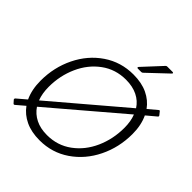

<svg xmlns="http://www.w3.org/2000/svg" viewBox="-258 -1149 1330 1330"><g transform="rotate(45 407.0 -483.5)"><path d="M811 -700Q814 -697 814 -693Q814 -689 810 -686L741 -628Q772 -563 772 -476Q772 -346 717.5 -234.5Q663 -123 566 -56.5Q469 10 347 10Q267 10 208.5 -17.5Q150 -45 114 -95L53 -43Q50 -40 46 -40Q42 -40 39 -44L22 -63Q20 -65 20 -69Q20 -74 24 -77L91 -134Q60 -200 60 -288Q60 -418 114.5 -529.5Q169 -641 266 -707Q363 -773 485 -773Q566 -773 624 -745.5Q682 -718 718 -668L781 -721Q785 -725 788 -725Q792 -725 795 -720ZM149 -183 663 -620Q635 -664 587 -687.5Q539 -711 474 -711Q372 -711 293.5 -653.5Q215 -596 172.5 -501Q130 -406 130 -297Q130 -233 149 -183ZM683 -579 170 -142Q199 -99 246 -75.5Q293 -52 358 -52Q460 -52 538.5 -109.5Q617 -167 659.5 -262Q702 -357 702 -467Q702 -531 683 -579ZM478 -823Q472 -823 470.5 -826.5Q469 -830 473 -835L600 -972Q604 -977 612 -977H663Q670 -977 671.5 -973.5Q673 -970 668 -965L523 -828Q518 -823 511 -823Z"/></g></svg>

Font: Open Sauce Two Light Italic
Style: Regular
Weight: 300
Italic angle: -10°
Designer: Alfredo Marco Pradil
Foundry: Creative Sauce Fz LLC
Version: Version 1.477